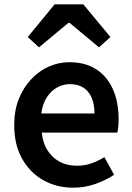

<svg xmlns="http://www.w3.org/2000/svg" viewBox="-20 -858 613 892"><path d="M320 14Q243 14 181 -21Q119 -56 82.5 -121Q46 -186 46 -277Q46 -345 67.5 -398.5Q89 -452 125.5 -490.5Q162 -529 207.5 -549Q253 -569 302 -569Q377 -569 428 -535.5Q479 -502 505 -442.5Q531 -383 531 -305Q531 -286 529.5 -269.5Q528 -253 525 -242H174Q179 -193 201 -159Q223 -125 257.5 -106.5Q292 -88 337 -88Q372 -88 403 -98.5Q434 -109 465 -128L510 -46Q471 -20 422 -3Q373 14 320 14ZM172 -331H419Q419 -394 390 -430.5Q361 -467 304 -467Q273 -467 245 -451.5Q217 -436 197.5 -406Q178 -376 172 -331ZM109 -686 234 -838H367L493 -686L440 -638L303 -752H298L161 -638Z"/></svg>

Font: Noto Sans JP Thin SemiBold
Style: Regular
Weight: 600
Version: Version 2.004-H2;hotconv 1.0.118;makeotfexe 2.5.65603